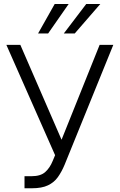

<svg xmlns="http://www.w3.org/2000/svg" viewBox="-20 -958 615 987"><path d="M106 9.8V-52.2H142.6Q188.5 -52.2 212.4 -73.5Q236.3 -94.7 251 -130.9L263.2 -160.2L12.7 -727.5H84.5L296.4 -239.7L492.2 -727.5H562.5L312 -110.8Q296.9 -74.7 277.6 -47.6Q258.3 -20.5 226.8 -5.4Q195.3 9.8 144 9.8ZM308.1 -786.1 423.3 -937.5H495.6L364.3 -786.1ZM175.8 -786.1 261.2 -937.5H333L227.5 -786.1Z"/></svg>

Font: Inter Tight Light
Style: Regular
Weight: 300
Designer: Rasmus Andersson
Foundry: rsms
Version: Version 3.004